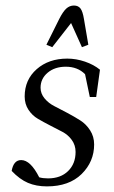

<svg xmlns="http://www.w3.org/2000/svg" viewBox="-20 -663 409 691"><path d="M22 -47.9Q28.8 -86.9 56.2 -86.9Q89.8 -86.9 121.1 -24.9Q134.3 -21 152.8 -21Q198.2 -21 225.1 -47.4Q252 -73.7 252 -116.2Q252 -140.6 238.3 -159.4Q224.6 -178.2 204.3 -188.7Q184.1 -199.2 160.4 -211.4Q136.7 -223.6 116.5 -235.4Q96.2 -247.1 82.5 -267.8Q68.8 -288.6 68.8 -315.9Q68.8 -376 112.1 -414.1Q155.3 -452.1 222.2 -452.1Q253.9 -452.1 285.9 -441.2Q317.9 -430.2 339.8 -412.1L326.2 -314H303.2L286.1 -396Q259.3 -422.9 216.8 -422.9Q177.2 -422.9 151.6 -401.4Q126 -379.9 126 -347.2Q126 -326.2 140.4 -308.8Q154.8 -291.5 176 -280.8Q197.3 -270 222.4 -256.6Q247.6 -243.2 268.8 -229.7Q290 -216.3 304.4 -193.8Q318.8 -171.4 318.8 -143.1Q318.8 -81.1 273.7 -36.6Q228.5 7.8 148.9 7.8Q110.4 7.8 80.6 -4.9Q50.8 -17.6 22 -47.9ZM147 -502 192.9 -594.2Q206.5 -621.1 218.5 -632.1Q230.5 -643.1 246.1 -643.1Q261.7 -643.1 269.8 -632.3Q277.8 -621.6 282.2 -594.2L297.9 -502L274.9 -493.2L235.8 -580.1L168 -493.2Z"/></svg>

Font: Dihjauti S
Style: Italic
Weight: 400
Italic angle: -9°
Designer: T. Christopher White
Version: Version 3.0.0